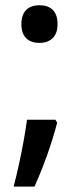

<svg xmlns="http://www.w3.org/2000/svg" viewBox="-20 -564 295 715"><path d="M30.8 130.9Q41.5 89.8 51 46.1Q60.5 2.4 68.1 -39.8Q75.7 -82 80.6 -118.2H186.5L192.9 -106.9Q176.8 -45.9 155.5 13.7Q134.3 73.2 108.4 130.9ZM127 -404.3Q94.7 -404.3 77.1 -422.1Q59.6 -439.9 59.6 -474.1Q59.6 -507.8 76.7 -526.1Q93.8 -544.4 127 -544.4Q160.2 -544.4 177.2 -526.4Q194.3 -508.3 194.3 -474.1Q194.3 -439.9 176.3 -422.1Q158.2 -404.3 127 -404.3Z"/></svg>

Font: Open Sans
Style: Regular
Weight: 600
Width: 3
Foundry: Ascender Corporation
Version: Version 1.000